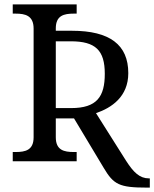

<svg xmlns="http://www.w3.org/2000/svg" viewBox="-20 -734 702 874"><path d="M648 120H662V78H658C616 78 588 51 554 -2L417 -219C488 -243 564 -294 564 -401C564 -530 480 -594 307 -594H234V-605C234 -664 272 -672 316 -672H329V-714H38V-672H51C95 -672 133 -663 133 -604V-109C133 -50 95 -42 51 -42H38V0H329V-42H316C272 -42 234 -50 234 -109V-195H317L452 30C497 106 523 120 648 120ZM304 -242H234V-546H302C415 -546 457 -505 457 -398C457 -294 421 -242 304 -242Z"/></svg>

Font: Noto Serif
Style: Regular
Weight: 400
Designer: Monotype Design Team
Foundry: Monotype Imaging Inc.
Version: Version 2.015